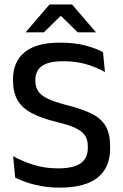

<svg xmlns="http://www.w3.org/2000/svg" viewBox="-20 -846 564 878"><path d="M253.5 12Q208 12 169.5 5Q131 -2 100.8 -12.5Q70.5 -23 49.5 -33.5L40 -132Q78.5 -110 131.2 -93Q184 -76 245.5 -76Q315.5 -76 348.5 -99.2Q381.5 -122.5 381.5 -169.5V-177Q381.5 -207.5 368.2 -227.2Q355 -247 323.5 -261.2Q292 -275.5 238 -288.5Q167 -306 123.2 -329.8Q79.5 -353.5 59.5 -389.2Q39.5 -425 39.5 -478.5V-483.5Q39.5 -564 93 -607.5Q146.5 -651 253.5 -651Q322 -651 370.8 -637.8Q419.5 -624.5 451 -608L460 -516.5Q423.5 -537.5 376 -551.8Q328.5 -566 269 -566Q222.5 -566 194.5 -555.8Q166.5 -545.5 154 -526.2Q141.5 -507 141.5 -480V-478Q141.5 -450 154 -430Q166.5 -410 198.2 -394.8Q230 -379.5 288.5 -364.5Q358 -347 400.8 -325.2Q443.5 -303.5 463.5 -268.8Q483.5 -234 483.5 -177.5V-167.5Q483.5 -79 426 -33.5Q368.5 12 253.5 12ZM206.5 -825.5H309.5L418 -699.5V-698H335.5L260 -772H256L180.5 -698H98V-699.5Z"/></svg>

Font: Anek Latin Medium
Style: Regular
Weight: 500
Designer: Yesha Goshar
Foundry: Ek Type
Version: Version 1.003